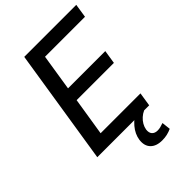

<svg xmlns="http://www.w3.org/2000/svg" viewBox="-262 -806 1104 1104"><g transform="rotate(-45 290.0 -254.5)"><path d="M46 0 157 -705H580L567 -621H242L207 -399H510L497 -316H194L157 -84H481L468 0ZM379 196Q331 196 306.5 170.5Q282 145 288 100Q294 59 324 23.5Q354 -12 400 -36L427 0Q409 8 394 21.5Q379 35 369.5 51.5Q360 68 357 86Q354 111 366 124Q378 137 400 137Q412 137 424 134Q436 131 450 126L456 179Q439 187 420 191.5Q401 196 379 196Z"/></g></svg>

Font: Nunito Sans 10pt SemiCondensed SemiBold
Style: Italic
Weight: 600
Width: 4
Italic angle: -9°
Designer: Vernon Adams
Foundry: Vernon Adams
Version: Version 3.101;gftools[0.9.27]